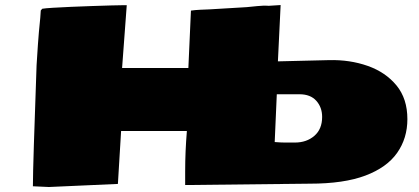

<svg xmlns="http://www.w3.org/2000/svg" viewBox="-20 -730 1659 761"><path d="M173.8 11.2 110.4 8.3Q110.4 -35.6 114.3 -157.5Q118.2 -279.3 125 -471.7Q127.4 -511.2 130.4 -554.9Q133.3 -598.6 139.6 -659.2L141.6 -688.5L147.5 -695.3Q158.7 -697.3 189.7 -699.2Q220.7 -701.2 262 -702.9Q303.2 -704.6 345.5 -706.1Q387.7 -707.5 422.1 -708.5Q456.5 -709.5 473.1 -709.5H482.4L463.9 -460.4H726.6L736.8 -688Q753.4 -690.4 774.7 -691.4Q795.9 -692.4 811 -692.9L958 -701.7Q981.4 -704.1 999.3 -705.8Q1017.1 -707.5 1023.4 -707.5Q1028.8 -707.5 1034.4 -707.5Q1040 -707.5 1045.4 -707L1092.3 -710L1081.5 -486.8L1284.2 -491.7Q1366.7 -493.7 1437.5 -468.8Q1508.3 -443.8 1551.5 -391.4Q1594.7 -338.9 1594.7 -257.8Q1594.7 -182.1 1554.2 -124.3Q1513.7 -66.4 1428.5 -34.2Q1343.3 -2 1208 -2L713.9 3.4V-49.3Q713.9 -91.3 715.6 -130.1Q717.3 -168.9 720.7 -210.9H460L447.3 -1ZM1148.4 -165Q1195.3 -165 1226.1 -191.7Q1256.8 -218.3 1256.8 -266.6Q1256.8 -304.7 1233.6 -330.6Q1210.4 -356.4 1167 -356.4H1077.1L1068.8 -167Q1093.3 -165 1109.9 -165Q1126.5 -165 1148.4 -165Z"/></svg>

Font: Seymour One
Style: Regular
Weight: 400
Designer: Vernon Adams
Foundry: Vernon Adams
Version: Version 1.100; ttfautohint (v1.8.4.7-5d5b);gftools[0.9.33]